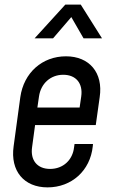

<svg xmlns="http://www.w3.org/2000/svg" viewBox="-20 -800 488 832"><path d="M289 -726 342 -634H422L330 -780H263L130 -634H210ZM266 -556C163 -556 83 -485 68 -379L39 -166C24 -59 84 12 186 12C290 12 371 -60 382 -166L383 -176H303L301 -162C295 -107 254 -68 197 -68C141 -68 111 -106 119 -162L132 -258H395L412 -379C428 -485 367 -556 266 -556ZM332 -382 325 -334H142L149 -382C157 -438 199 -476 254 -476C310 -476 340 -438 332 -382Z"/></svg>

Font: Mohave
Style: Italic
Weight: 400
Italic angle: -8°
Designer: Gumpita Rahayu
Foundry: Tokotype
Version: Version 2.002;PS 002.002;hotconv 1.0.88;makeotf.lib2.5.64775